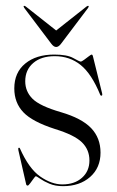

<svg xmlns="http://www.w3.org/2000/svg" viewBox="-20 -629 400 658"><path d="M193.5 3Q235.5 3 261 -19.8Q286.5 -42.5 286.5 -79Q286.5 -116 260.8 -141.2Q235 -166.5 168 -187Q90.5 -212 59.8 -244.5Q29 -277 29 -326Q29 -380.5 66.5 -411.2Q104 -442 166 -442Q210 -442 231.2 -430Q252.5 -418 256.5 -418Q260 -418 268.2 -424Q276.5 -430 284.2 -436Q292 -442 294 -442Q296.5 -442 298 -438L330 -309Q331.5 -303 329 -301.5Q325.5 -300 323.5 -304Q294 -376 256.5 -406.2Q219 -436.5 167.5 -436.5Q121 -436.5 93.8 -413Q66.5 -389.5 66.5 -350.5Q66.5 -315.5 91.5 -290.5Q116.5 -265.5 189 -244.5Q260.5 -223.5 292.5 -189.8Q324.5 -156 324.5 -106Q324.5 -54 288.8 -22.5Q253 9 196 9Q169 9 149.2 0.5Q129.5 -8 117.5 -16.5Q105.5 -25 102.5 -25Q101 -25 95.2 -17Q89.5 -9 83.5 -1Q77.5 7 75 7Q70.5 7 69.5 2L43 -114Q41.5 -121 44 -122.5Q46.5 -123.5 48 -121Q79 -51 118 -24Q157 3 193.5 3ZM189.5 -479.5Q181 -468 172.5 -468Q164 -468 155.5 -479.5L63 -602Q60 -606.5 61.5 -608.5Q63.5 -610 68 -607L172.5 -524.5L277 -607Q281.5 -610 283.5 -608.5Q285 -607 282 -602Z"/></svg>

Font: Fraunces 144pt S000 Light
Style: Regular
Weight: 300
Version: Version 1.000; ttfautohint (v1.8.3)